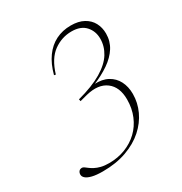

<svg xmlns="http://www.w3.org/2000/svg" viewBox="-169 -841 927 977"><g transform="rotate(-30 294.5 -352.5)"><path d="M204.5 -10.5Q255.5 -10.5 299.2 -27.5Q343 -44.5 375.5 -75.5Q408 -106.5 426.2 -150Q444.5 -193.5 444.5 -246Q444.5 -319.5 399.8 -353.2Q355 -387 278.5 -368L235 -356.5L232.5 -368.5Q322.5 -392.5 377.2 -425.2Q432 -458 456.5 -497.8Q481 -537.5 481 -582Q481 -626 453.5 -656.5Q426 -687 372 -687Q314 -687 266 -652.2Q218 -617.5 193.5 -536.5L184 -538.5Q199.5 -597 227.8 -636.2Q256 -675.5 295.5 -695.2Q335 -715 383.5 -715Q429 -715 459.2 -698.2Q489.5 -681.5 504.5 -653.2Q519.5 -625 519.5 -590Q519.5 -545.5 496.8 -509.5Q474 -473.5 432.8 -445Q391.5 -416.5 335.5 -393.5L338.5 -396.5Q386 -399 418.2 -381.2Q450.5 -363.5 467.2 -331Q484 -298.5 484 -255.5Q484 -204 462 -156.5Q440 -109 398 -71.5Q356 -34 294.8 -12Q233.5 10 155 10Q117 10 93 4Q69 -2 58 -11.8Q47 -21.5 47 -33Q47 -44 53.2 -51.8Q59.5 -59.5 71.5 -59.5Q77.5 -59.5 84.2 -54.5Q91 -49.5 100.5 -42.2Q110 -35 123.8 -27.8Q137.5 -20.5 157.2 -15.5Q177 -10.5 204.5 -10.5Z"/></g></svg>

Font: Newsreader 60pt ExtraLight
Style: Italic
Weight: 250
Italic angle: -17°
Designer: Hugues Gentile
Foundry: Production Type
Version: Version 1.003